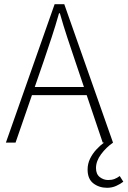

<svg xmlns="http://www.w3.org/2000/svg" viewBox="-20 -679 607 914"><path d="M490 215Q452 215 424.5 194Q397 173 397 128Q397 101 408.5 77Q420 53 438.5 33Q457 13 475 0H469L338 -388Q318 -447 300 -501.5Q282 -556 265 -616H261Q244 -556 226 -501.5Q208 -447 188 -388L54 0H8L240 -659H286L518 0Q485 23 461 55.5Q437 88 437 121Q437 150 455 164Q473 178 495 178Q512 178 525 173Q538 168 550 159L567 186Q553 197 533 206Q513 215 490 215ZM114 -226V-265H410V-226Z"/></svg>

Font: Mada Light
Style: Regular
Weight: 300
Designer: Khaled Hosny
Version: Version 1.5